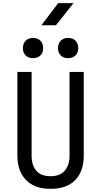

<svg xmlns="http://www.w3.org/2000/svg" viewBox="-20 -1185 640 1215"><path d="M300 10Q198 10 144 -46.5Q90 -103 90 -200V-730H180V-200Q180 -140 209.5 -105Q239 -70 300 -70Q360 -70 390 -105Q420 -140 420 -200V-730H510V-200Q510 -102 456.5 -46Q403 10 300 10ZM411 -817Q382 -817 364.5 -834Q347 -851 347 -880Q347 -910 364.5 -927.5Q382 -945 411 -945Q440 -945 457.5 -927.5Q475 -910 475 -880Q475 -851 457.5 -834Q440 -817 411 -817ZM189 -817Q160 -817 142.5 -834Q125 -851 125 -880Q125 -910 142.5 -927.5Q160 -945 189 -945Q218 -945 235.5 -927.5Q253 -910 253 -880Q253 -851 235.5 -834Q218 -817 189 -817ZM242 -1025 348 -1165H445L334 -1025Z"/></svg>

Font: JetBrains Mono
Style: Regular
Weight: 400
Monospace: yes
Designer: Philipp Nurullin, Konstantin Bulenkov
Foundry: JetBrains
Version: Version 2.305